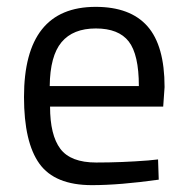

<svg xmlns="http://www.w3.org/2000/svg" viewBox="-20 -530 545 560"><path d="M412 -62 441 -65 443 -6Q329 10 248 10Q140 10 95 -52.5Q50 -115 50 -247Q50 -510 259 -510Q360 -510 410 -453.5Q460 -397 460 -276L456 -219H126Q126 -136 156 -96Q186 -56 260.5 -56Q335 -56 412 -62ZM385 -279Q385 -371 355.5 -409Q326 -447 259.5 -447Q193 -447 159.5 -407Q126 -367 125 -279Z"/></svg>

Font: TitilliumWeb-Regular
Style: Regular
Weight: 400
Version: Version 1.001;PS 57.000;hotconv 1.0.70;makeotf.lib2.5.55311